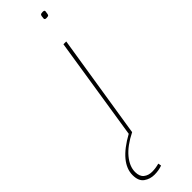

<svg xmlns="http://www.w3.org/2000/svg" viewBox="-383 -704 919 919"><g transform="rotate(-45 76.5 -245.0)"><path d="M180 -710Q192 -710 192 -703Q190 -683 187 -679.5Q184 -676 172 -676Q168 -676 164.5 -677.5Q161 -679 161 -684Q162 -703 166 -706.5Q170 -710 180 -710ZM58 0 141 -530H160L76 0ZM59 -6 76 0Q14 31 -17.5 69Q-49 107 -49 145Q-49 175 -32 188.5Q-15 202 10 202Q34 202 58 195L61 211Q37 220 8 220Q-22 220 -45 203.5Q-68 187 -68 147Q-68 64 59 -6Z"/></g></svg>

Font: Georama Extended Thin
Style: Italic
Weight: 100
Width: 7
Italic angle: -9°
Designer: Jean-Baptiste Levee
Foundry: Production Type
Version: Version 1.000